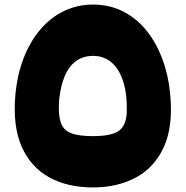

<svg xmlns="http://www.w3.org/2000/svg" viewBox="-20 -822 815 842"><path d="M387 0Q276 0 195.5 -44.5Q115 -89 75.5 -178Q36 -267 47 -401Q55 -494 84 -568Q113 -642 158.5 -694.5Q204 -747 262.5 -774.5Q321 -802 388 -802Q461 -802 520.5 -771.5Q580 -741 623.5 -686.5Q667 -632 693.5 -559Q720 -486 727 -401Q739 -264 697.5 -175Q656 -86 575 -43Q494 0 387 0ZM387 -225Q467 -225 500 -247.5Q533 -270 536 -329Q538 -412 519.5 -467Q501 -522 467.5 -549.5Q434 -577 388 -577Q357 -577 331.5 -565Q306 -553 287 -528.5Q268 -504 256 -467Q244 -430 239 -380Q235 -320 246 -286Q257 -252 290.5 -238.5Q324 -225 387 -225Z"/></svg>

Font: Alexandria Black
Style: Regular
Weight: 900
Designer: Mohamed Gaber
Foundry: Kief Type Foundry
Version: Version 5.100